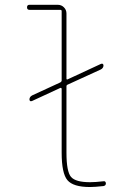

<svg xmlns="http://www.w3.org/2000/svg" viewBox="-20 -750 540 780"><path d="M99.6 -710Q89.8 -710 89.8 -720.2Q89.8 -730.5 99.6 -730.5H214.8Q229.5 -730.5 239.7 -720.2Q250 -710 250 -695.3V-430.7Q250 -425.8 254.9 -427.7L389.6 -490.2Q399.4 -494.1 400.4 -484.4Q400.4 -473.6 389.6 -467.8L254.9 -406.2Q250 -404.3 250 -399.4V-129.9Q250 -52.7 268.6 -31.2Q287.1 -9.8 345.7 -9.8Q367.2 -9.8 401.4 -13.7Q405.3 -14.6 407.7 -11.7Q410.2 -8.8 410.2 -4.9Q410.2 3.9 400.4 5.9Q364.3 9.8 345.7 9.8Q277.3 9.8 253.9 -18.1Q230.5 -45.9 230.5 -129.9V-389.6Q230.5 -391.6 228 -392.6Q225.6 -393.6 224.6 -392.6L110.4 -339.8Q100.6 -335.9 99.6 -345.7Q99.6 -356.4 110.4 -362.3L224.6 -415Q229.5 -417 230.5 -421.9V-705.1Q230.5 -710 224.6 -710Z"/></svg>

Font: Rounded-X Mgen+ 2m thin
Style: Regular
Weight: 100
Designer: [Source Han Sans]
Ryoko NISHIZUKA  (kana & ideographs); Paul D. Hunt (Latin, Greek & Cyrillic); Wenlong ZHANG  (bopomofo
Version: Version 1.059.20150602